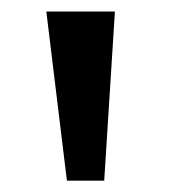

<svg xmlns="http://www.w3.org/2000/svg" viewBox="-20 -767 298 332"><path d="M95.7 -454.6 60.1 -747.1H178.7L160.2 -454.6Z"/></svg>

Font: Comme SemiBold
Style: Regular
Weight: 600
Version: Version 1.000;gftools[0.9.27]